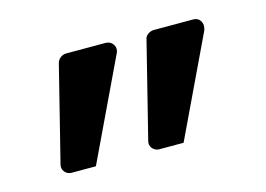

<svg xmlns="http://www.w3.org/2000/svg" viewBox="-49 -791 586 423"><g transform="rotate(-15 243.5 -579.5)"><path d="M70 -451Q60 -451 54 -458.5Q48 -466 51 -476L105 -692Q107 -699 113 -703.5Q119 -708 126 -708H215Q225 -708 230.5 -702Q236 -696 236 -689Q236 -683 233 -678L125 -451ZM270 -451Q260 -451 254 -458.5Q248 -466 251 -476L305 -692Q306 -699 312.5 -703.5Q319 -708 326 -708H415Q425 -708 430 -702Q435 -696 435 -689Q435 -683 433 -678L325 -451Z"/></g></svg>

Font: Miriam Libre SemiBold
Style: Regular
Weight: 600
Version: Version 2.000